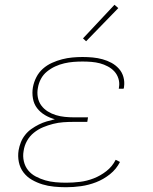

<svg xmlns="http://www.w3.org/2000/svg" viewBox="-20 -777 640 805"><path d="M257 8Q232 8 206.5 5.5Q181 3 158 -4Q135 -11 114 -23Q93 -35 78.5 -54Q64 -73 59 -97.5Q54 -122 58 -147Q61 -164 67.5 -180.5Q74 -197 85.5 -211.5Q97 -226 112 -236.5Q127 -247 143 -255Q159 -263 176 -268Q193 -273 210 -277Q188 -283 168.5 -294.5Q149 -306 135.5 -323.5Q122 -341 118 -364.5Q114 -388 118 -411Q122 -433 132.5 -453.5Q143 -474 160 -489Q177 -504 198 -513.5Q219 -523 240.5 -528.5Q262 -534 283.5 -536Q305 -538 326 -538Q348 -538 369 -536Q390 -534 410 -528.5Q430 -523 447.5 -513.5Q465 -504 478.5 -489Q492 -474 497.5 -454Q503 -434 500 -413Q500 -411 499.5 -409Q499 -407 498 -405H478Q478 -407 478.5 -408.5Q479 -410 479 -412Q482 -430 476.5 -447.5Q471 -465 459.5 -477.5Q448 -490 432 -498.5Q416 -507 399 -511.5Q382 -516 363.5 -517.5Q345 -519 326 -519Q307 -519 288 -517.5Q269 -516 249.5 -511.5Q230 -507 211.5 -498.5Q193 -490 177 -477Q161 -464 151.5 -446Q142 -428 139 -409Q135 -389 138.5 -369.5Q142 -350 153 -335Q164 -320 180 -310Q196 -300 214 -294.5Q232 -289 251.5 -287Q271 -285 291 -285H349L346 -266H288Q267 -266 245.5 -264.5Q224 -263 202.5 -257.5Q181 -252 160.5 -243.5Q140 -235 122 -220.5Q104 -206 93 -186Q82 -166 79 -144Q75 -122 80 -100.5Q85 -79 98 -63Q111 -47 130 -37Q149 -27 169.5 -21Q190 -15 212.5 -13Q235 -11 257 -11Q286 -11 315 -14.5Q344 -18 372.5 -29Q401 -40 426 -59.5Q451 -79 465 -107L483 -98Q468 -68 441 -46.5Q414 -25 383 -13Q352 -1 320 3.5Q288 8 257 8ZM341 -604 328 -616 460 -757 476 -743Z"/></svg>

Font: Iosevka Curly Slab ThEx
Style: Italic
Weight: 100
Width: 7
Italic angle: -9°
Monospace: yes
Designer: Belleve Invis
Foundry: Belleve Invis
Version: Version 11.1.0; ttfautohint (v1.8.3)